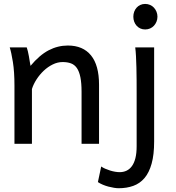

<svg xmlns="http://www.w3.org/2000/svg" viewBox="-20 -743 909 992"><path d="M401.4 0V-268.6Q401.4 -314.5 395.3 -344.2Q389.2 -374 377.2 -391.4Q365.2 -408.7 346.9 -415.5Q328.6 -422.4 303.7 -422.4Q277.3 -422.4 252.2 -409.9Q227.1 -397.5 206.1 -377.7Q185.1 -357.9 168.9 -333Q152.8 -308.1 145 -283.2V0H54.7V-300.3Q54.7 -372.6 46.6 -422.6Q38.6 -472.7 30.3 -498H118.2Q121.1 -490.2 124 -477.8Q127 -465.3 129.4 -451.7Q131.8 -438 133.8 -424.8L137.7 -402.8Q184.1 -458.5 231.4 -483.2Q278.8 -507.8 330.6 -507.8Q408.7 -507.8 450.2 -456.8Q491.7 -405.8 491.7 -305.2V0ZM668.9 -656.7Q668.9 -670.4 673.3 -682.4Q677.7 -694.3 685.8 -703.4Q693.8 -712.4 705.1 -717.5Q716.3 -722.7 730 -722.7Q743.7 -722.7 755.4 -717.5Q767.1 -712.4 775.4 -703.4Q783.7 -694.3 788.6 -682.4Q793.5 -670.4 793.5 -656.7Q793.5 -643.1 788.6 -631.1Q783.7 -619.1 775.4 -610.1Q767.1 -601.1 755.4 -595.9Q743.7 -590.8 730 -590.8Q716.3 -590.8 705.1 -595.9Q693.8 -601.1 685.8 -610.1Q677.7 -619.1 673.3 -631.1Q668.9 -643.1 668.9 -656.7ZM776.4 -12.2Q776.4 56.2 763.4 102.5Q750.5 148.9 726.6 177Q702.6 205.1 668.7 217.3Q634.8 229.5 593.3 229.5Q583 229.5 569.1 227.3Q555.2 225.1 540.3 221.2Q525.4 217.3 511 211.2Q496.6 205.1 485.8 197.8L502.9 117.2Q510.7 123 522.9 128.4Q535.2 133.8 548.3 137.9Q561.5 142.1 574.7 144.3Q587.9 146.5 598.1 146.5Q617.7 146.5 633.8 138.9Q649.9 131.3 661.6 115.2Q673.3 99.1 679.7 73.7Q686 48.3 686 12.2V-258.8Q686 -294.4 685.8 -329.1Q685.5 -363.8 684.8 -394.8Q684.1 -425.8 682.6 -452.4Q681.2 -479 678.7 -498H776.4Z"/></svg>

Font: Andika Compact
Style: Regular
Weight: 400
Designer: Victor Gaultney, Annie Olsen, Julie Remington, Don Collingsworth, Eric Hays, Becca Hirsbrunner
Foundry: SIL International
Version: Version 5.000 ; LnSpcTght